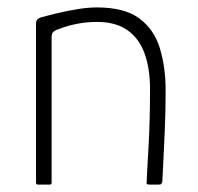

<svg xmlns="http://www.w3.org/2000/svg" viewBox="-20 -497 534 517"><path d="M82 0Q77 0 77 -5Q77 -112 77 -220Q77 -328 77 -435Q77 -440 80 -444Q83 -448 93 -451Q107 -455 132 -461Q157 -467 186.5 -472Q216 -477 241 -477Q315 -477 355 -447.5Q395 -418 410.5 -367Q426 -316 426 -253Q426 -203 424 -153.5Q422 -104 420 -65Q418 -26 417 -7Q415 -2 413.5 -1Q412 0 406 0H382Q377 0 375.5 -1.5Q374 -3 375 -8Q375 -16 376.5 -41Q378 -66 380 -102Q382 -138 383 -178.5Q384 -219 384 -256Q384 -312 369.5 -352.5Q355 -393 323.5 -415.5Q292 -438 241 -438Q213 -438 185.5 -432.5Q158 -427 137 -418Q131 -417 125 -412.5Q119 -408 119 -397Q119 -333 119 -267.5Q119 -202 119 -136Q119 -70 119 -5Q119 0 114 0Z"/></svg>

Font: Glory ExtraLight
Style: Regular
Weight: 250
Version: Version 1.011